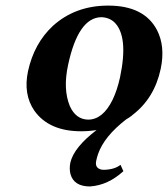

<svg xmlns="http://www.w3.org/2000/svg" viewBox="-20 -464 606 693"><path d="M425.3 153.8Q370.1 204.6 304.7 209Q247.1 209 234.4 164.6Q229.5 145.5 233.9 123Q246.6 67.9 328.6 5.4Q300.8 9.8 272.9 9.8Q156.7 9.8 104 -64.5Q63.5 -123.5 81.1 -207Q103 -307.1 170.4 -370.1Q251.5 -443.8 370.6 -443.8Q500 -443.8 546.4 -356Q577.1 -296.9 560.1 -215.8Q537.6 -109.4 458 -48.8Q456.5 -47.9 456.1 -46.9Q446.8 -39.6 435.5 -33.2Q356 28.3 334 91.8Q329.6 104.5 327.1 117.2Q321.8 143.1 347.2 148.4Q351.6 148.9 355.5 148.9Q393.6 147.9 415 130.9ZM345.2 -401.9Q262.2 -400.4 225.6 -229Q207 -142.1 231.9 -81.5Q253.4 -33.2 297.9 -32.2Q351.1 -32.2 386.2 -103.5Q402.8 -137.7 413.1 -184.1Q444.8 -334 392.1 -384.3Q372.6 -401.4 345.2 -401.9Z"/></svg>

Font: Linux Libertine Slanted O
Style: Bold Slanted
Weight: 700
Designer: Philipp H. Poll
Foundry: Philipp H. Poll
Version: Version 5.0.0